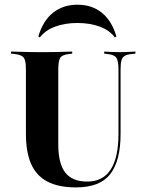

<svg xmlns="http://www.w3.org/2000/svg" viewBox="-20 -792 614 823"><path d="M91.1 -369.4V-492.7Q91.1 -518.5 87.5 -532.3Q83.9 -546 73.4 -552Q62.9 -558.1 42.7 -560.5L27.4 -562.1V-571Q40.3 -571 58.5 -570.2Q76.6 -569.4 100 -569Q123.4 -568.5 149.2 -568.5H159.7H171.8Q197.6 -568.5 219.8 -569Q241.9 -569.4 259.7 -570.2Q277.4 -571 289.5 -571V-562.1L275.8 -560.5Q246.8 -557.3 238.3 -544.4Q229.8 -531.5 229.8 -492.7V-369.4ZM305.6 11.3Q231.5 11.3 183.9 -13.3Q136.3 -37.9 113.7 -88.7Q91.1 -139.5 91.1 -217.7V-369.4H229.8V-172.6Q229.8 -91.1 259.7 -52.4Q289.5 -13.7 354 -13.7Q421 -13.7 454.4 -65.3Q487.9 -116.9 487.9 -218.5V-369.4H496.8V-217.7Q496.8 -103.2 452.8 -46Q408.9 11.3 305.6 11.3ZM487.9 -369.4V-492.7Q487.9 -530.6 479 -544Q470.2 -557.3 441.1 -560.5L426.6 -562.1V-571Q437.1 -570.2 454 -569.4Q471 -568.5 491.9 -568.5Q506.5 -568.5 519.4 -569Q532.3 -569.4 543.1 -570.2Q554 -571 560.5 -571V-562.1L545.2 -560.5Q525 -558.9 514.5 -552.4Q504 -546 500.4 -532.3Q496.8 -518.5 496.8 -492.7V-369.4ZM312.1 -771.8Q374.2 -771.8 416.9 -737.1Q459.7 -702.4 479 -635.5L472.6 -631.5Q450 -662.1 407.7 -677.8Q365.3 -693.5 312.1 -693.5Q258.1 -693.5 216.1 -677.8Q174.2 -662.1 150.8 -631.5L144.4 -635.5Q163.7 -702.4 206.9 -737.1Q250 -771.8 312.1 -771.8Z"/></svg>

Font: Playfair 144pt SemiCondensed ExtraBold
Style: Regular
Weight: 800
Width: 4
Designer: Claus Eggers Sørensen
Foundry: Claus Eggers Sørensen
Version: Version 2.203